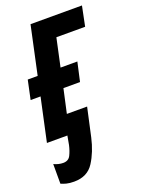

<svg xmlns="http://www.w3.org/2000/svg" viewBox="-157 -611 664 891"><g transform="rotate(-20 175.5 -166.0)"><path d="M195 46 226 -95H126L152 -213H234L255 -307H172L202 -446H344L364 -544H110L59 -307H10L-10 -213H39L-7 0H94L86 44Q80 71 69.5 92Q59 113 33 113Q10 113 -13 102V199Q-2 204 13 208Q28 212 51 212Q117 212 148.5 162.5Q180 113 195 46Z"/></g></svg>

Font: Noto Sans Display Condensed
Style: Bold Italic
Weight: 700
Width: 3
Designer: Monotype Design team
Foundry: Monotype Imaging Inc.
Version: 1.000